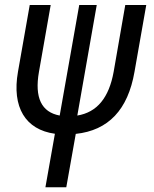

<svg xmlns="http://www.w3.org/2000/svg" viewBox="-20 -538 626 782"><path d="M165 224.6H250L288.6 7.3C421.4 -6.8 501 -90.8 527.8 -245.6L575.7 -517.6H490.2L442.9 -245.6C423.8 -140.1 375.5 -80.6 294.9 -67.4L374 -517.6H302.7L223.1 -67.4C148.9 -81.1 120.1 -140.1 138.7 -245.6L186.5 -517.6H101.1L53.2 -245.6C27.8 -101.1 83.5 -9.8 203.6 6.8Z"/></svg>

Font: Cascadia Mono NF SemiLight
Style: Italic
Weight: 350
Italic angle: -10°
Monospace: yes
Designer: Aaron Bell
Foundry: Saja Typeworks
Version: Version 2404.023